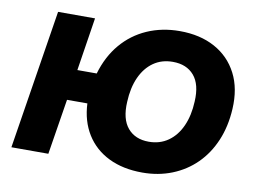

<svg xmlns="http://www.w3.org/2000/svg" viewBox="-78 -831 1276 957"><g transform="rotate(10 560.0 -352.5)"><path d="M696 11Q598 11 525.5 -24.5Q453 -60 412 -126Q371 -192 367 -281H264L219 0H32L144 -705H331L289 -436H387Q413 -525 466 -587.5Q519 -650 594 -683Q669 -716 759 -716Q862 -716 937 -675Q1012 -634 1051 -558.5Q1090 -483 1084 -379Q1079 -290 1048.5 -218Q1018 -146 966.5 -95Q915 -44 846 -16.5Q777 11 696 11ZM701 -146Q757 -146 799 -175.5Q841 -205 865 -258.5Q889 -312 892 -383Q897 -470 859 -514.5Q821 -559 751 -559Q695 -559 653.5 -530Q612 -501 588 -448Q564 -395 561 -323Q556 -236 594 -191Q632 -146 701 -146Z"/></g></svg>

Font: Nunito Sans 10pt Black
Style: Italic
Weight: 900
Italic angle: -9°
Designer: Vernon Adams
Foundry: Vernon Adams
Version: Version 3.101;gftools[0.9.27]